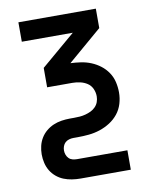

<svg xmlns="http://www.w3.org/2000/svg" viewBox="-83 -581 666 857"><g transform="rotate(-10 250.0 -152.5)"><path d="M212 215Q193 215 173.5 212Q154 209 136.5 202Q119 195 104 182.5Q89 170 79 153.5Q69 137 64.5 117.5Q60 98 60 79Q60 60 64.5 41Q69 22 79 5.5Q89 -11 104 -23.5Q119 -36 136.5 -43.5Q154 -51 173.5 -54Q193 -57 212 -57H231Q244 -57 257 -58Q270 -59 283 -62.5Q296 -66 307.5 -71.5Q319 -77 328.5 -86.5Q338 -96 342.5 -108.5Q347 -121 347 -134Q347 -152 339.5 -168.5Q332 -185 317.5 -194.5Q303 -204 285.5 -208Q268 -212 250 -212H136V-300L291 -432H60V-520H411V-432L257 -300Q281 -299 304.5 -295.5Q328 -292 350 -283Q372 -274 391 -259.5Q410 -245 423.5 -225Q437 -205 442.5 -181.5Q448 -158 448 -134Q448 -108 440.5 -83Q433 -58 417 -38Q401 -18 379 -4Q357 10 332.5 18Q308 26 282.5 28.5Q257 31 231 31H212Q202 31 192 34Q182 37 175 43.5Q168 50 164.5 59.5Q161 69 161 79Q161 89 164.5 98.5Q168 108 175 115Q182 122 192 124.5Q202 127 212 127H440V215Z"/></g></svg>

Font: Iosevka Custom Semibold
Style: Regular
Weight: 600
Designer: Belleve Invis
Foundry: Belleve Invis
Version: Version 27.0.2; ttfautohint (v1.8.4)